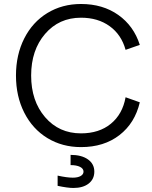

<svg xmlns="http://www.w3.org/2000/svg" viewBox="-20 -728 761 963"><path d="M386.2 -708Q495.6 -708 573.2 -653.1Q650.9 -598.1 681.2 -502.9L609.9 -478Q588.9 -554.2 530 -596.7Q471.2 -639.2 386.2 -639.2Q275.9 -639.2 206.1 -557.9Q136.2 -476.6 136.2 -349.1Q136.2 -221.7 206.1 -140.4Q275.9 -59.1 386.2 -59.1Q477.1 -59.1 535.9 -107.2Q594.7 -155.3 609.9 -240.2L681.2 -214.8Q656.7 -110.4 579.1 -50.3Q501.5 9.8 386.2 9.8Q292 9.8 217.5 -35.6Q143.1 -81.1 101.6 -163.1Q60.1 -245.1 60.1 -349.1Q60.1 -453.1 101.6 -535.2Q143.1 -617.2 217.5 -662.6Q292 -708 386.2 -708ZM269 204.1V152.8Q315.9 163.1 345.2 163.1Q370.1 163.1 384.5 154.8Q398.9 146.5 398.9 132.8Q398.9 117.7 381.3 108.9Q363.8 100.1 334 100.1V48.8Q389.2 48.8 421.1 71.5Q453.1 94.2 453.1 132.8Q453.1 170.4 424.8 192.6Q396.5 214.8 348.1 214.8Q319.8 214.8 269 204.1Z"/></svg>

Font: LT Superior
Style: Regular
Weight: 400
Designer: Daniel Lyons
Foundry: LyonsType
Version: Version 1.000